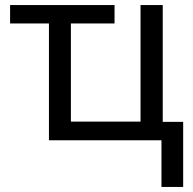

<svg xmlns="http://www.w3.org/2000/svg" viewBox="-20 -556 764 761"><path d="M620 185V0H174V-463H20V-536H434V-463H261V-74H537V-536H625V-73H706V185Z"/></svg>

Font: RS Noto Sans
Style: Regular
Weight: 400
Designer: Monotype Design Team
Foundry: Monotype Imaging Inc.
Version: Version 3.10